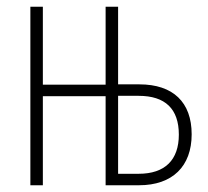

<svg xmlns="http://www.w3.org/2000/svg" viewBox="-20 -549 617 569"><path d="M70 0H107V-264H293V0H392C491 0 548 -56 548 -151C548 -246 493 -299 393 -299H330V-529H293V-298H107V-529H70ZM330 -34V-265H391C470 -265 510 -226 510 -150C510 -75 469 -34 391 -34Z"/></svg>

Font: Noto Sans ExtraCondensed ExtraLight
Style: Regular
Weight: 200
Width: 2
Designer: Monotype Design Team
Foundry: Monotype Imaging Inc.
Version: Version 2.013